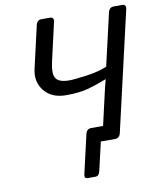

<svg xmlns="http://www.w3.org/2000/svg" viewBox="-95 -774 848 1028"><g transform="rotate(-10 329.5 -259.5)"><path d="M119.1 -445.3 171.4 -673.3Q177.7 -700.2 202.1 -700.2H247.1Q271.5 -700.2 265.1 -673.3L218.3 -468.8Q202.6 -400.4 220.2 -376Q237.8 -351.6 291.5 -351.6Q317.9 -351.6 385.3 -360.8Q452.6 -370.1 498.5 -389.2L564 -673.3Q570.3 -700.2 594.7 -700.2H639.6Q664.1 -700.2 657.7 -673.3L508.8 -26.9Q502.4 0 478 0H400.9L364.7 156.2Q358.9 180.7 339.8 180.7H297.9Q277.8 180.7 283.7 156.2L332 -53.2Q338.4 -80.1 362.8 -80.1H427.2L474.1 -284.7Q479 -305.2 484.4 -323.7H482.4Q431.6 -303.7 383.5 -290Q335.4 -276.4 262.2 -276.4Q183.1 -276.4 143.1 -326.4Q103 -376.5 119.1 -445.3Z"/></g></svg>

Font: Istok Web
Style: BoldItalic
Weight: 700
Italic angle: -13°
Designer: Andrey V. Panov
Foundry: Andrey V. Panov
Version: Version 1.0.2g